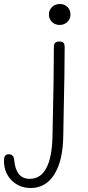

<svg xmlns="http://www.w3.org/2000/svg" viewBox="-100 -706 443 962"><path d="M145 -633Q145 -655 160.5 -670.5Q176 -686 200 -686Q223 -686 238 -671Q253 -656 253 -633Q253 -610 237 -595.5Q221 -581 199 -581Q176 -581 160.5 -596Q145 -611 145 -633ZM-80 100Q-80 82 -74.5 74.5Q-69 67 -56 67Q-31 67 -29 95Q-21 190 49 190Q104 190 132.5 135.5Q161 81 163 -24Q170 -322 170 -471Q170 -485 176.5 -491.5Q183 -498 198 -498Q212 -498 218 -491.5Q224 -485 224 -469Q224 -355 219 -137L217 -24Q215 100 172 168Q129 236 54 236Q-3 236 -41.5 198Q-80 160 -80 100Z"/></svg>

Font: Mali Light
Style: Regular
Weight: 300
Designer: Kitiyaporn Chalermlarp | Katatrad Aksorn Co.,Ltd.
Foundry: Cadson Demak Co.,Ltd.
Version: Version 1.000; ttfautohint (v1.6)